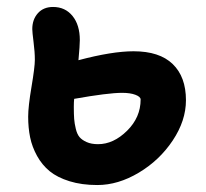

<svg xmlns="http://www.w3.org/2000/svg" viewBox="-20 -534 587 546"><path d="M256.8 -7.8Q212.4 -7.8 177.7 -18.6Q143.1 -29.3 121.3 -47.1Q99.6 -64.9 85.4 -90.6Q71.3 -116.2 65.7 -143.3Q60.1 -170.4 60.1 -202.1Q60.1 -231 69.6 -287.1Q79.1 -343.3 79.1 -363.8Q79.1 -386.2 75.4 -414.6Q71.8 -442.9 71.8 -451.2Q71.8 -478.5 87.6 -496.3Q103.5 -514.2 130.9 -514.2Q165.5 -514.2 186.3 -488.5Q207 -462.9 207 -419.9Q207 -404.8 203.1 -362.8Q298.8 -388.2 359.9 -388.2Q433.6 -388.2 471.2 -351.8Q508.8 -315.4 508.8 -249Q508.8 -190.9 471.2 -134.5Q433.6 -78.1 374.8 -43Q315.9 -7.8 256.8 -7.8ZM189.9 -230Q189.9 -209 190.9 -195.8Q191.9 -182.6 195.6 -167.5Q199.2 -152.3 206.3 -144Q213.4 -135.7 226.6 -129.9Q239.7 -124 258.8 -124Q302.7 -124 341.3 -162.1Q379.9 -200.2 379.9 -251Q379.9 -258.8 365.2 -264.4Q350.6 -270 327.1 -270Q287.6 -270 190.9 -252.9Q189.9 -244.1 189.9 -230Z"/></svg>

Font: Shantell Sans Irregular
Style: Regular
Weight: 600
Designer: Stephen Nixon, Anya Danilova, Shantell Martin
Foundry: Arrow Type
Version: Version 1.006;[9816181b4]